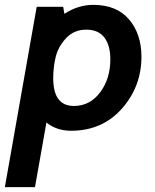

<svg xmlns="http://www.w3.org/2000/svg" viewBox="-56 -528 636 790"><path d="M236 10Q177 10 135 -24L88 242H-36L95 -500H204L209 -471Q265 -508 328 -508Q424 -508 475 -448Q526 -388 526 -295Q526 -172 445.5 -81Q365 10 236 10ZM163 -206Q163 -92 248 -92Q314 -92 356 -148Q398 -204 398 -284Q398 -341 373.5 -373.5Q349 -406 299 -406Q249 -406 216.5 -371.5Q184 -337 173.5 -295Q163 -253 163 -206Z"/></svg>

Font: Cabin
Style: Bold Italic
Weight: 700
Designer: Pablo Impallari
Foundry: Pablo Impallari. www.impallari.com Igino Marini. www.ikern.com
Version: Version 1.005